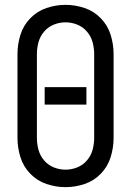

<svg xmlns="http://www.w3.org/2000/svg" viewBox="-20 -763 540 791"><path d="M250 8Q210 8 171.5 -5Q133 -18 104.5 -47.5Q76 -77 64 -116Q52 -155 52 -195V-540Q52 -580 64 -619Q76 -658 104.5 -687.5Q133 -717 171.5 -730Q210 -743 250 -743Q290 -743 328.5 -730Q367 -717 395.5 -687.5Q424 -658 436 -619Q448 -580 448 -540V-195Q448 -155 436 -116Q424 -77 395.5 -47.5Q367 -18 328.5 -5Q290 8 250 8ZM250 -64Q275 -64 298.5 -73.5Q322 -83 338.5 -102.5Q355 -122 361.5 -146Q368 -170 368 -195V-540Q368 -565 361.5 -589Q355 -613 338.5 -632.5Q322 -652 298.5 -661.5Q275 -671 250 -671Q225 -671 201.5 -661.5Q178 -652 161.5 -632.5Q145 -613 138.5 -589Q132 -565 132 -540V-195Q132 -170 138.5 -146Q145 -122 161.5 -102.5Q178 -83 201.5 -73.5Q225 -64 250 -64ZM164 -332V-404H336V-332Z"/></svg>

Font: Iosevka SS08
Style: Regular
Weight: 400
Monospace: yes
Designer: Belleve Invis
Foundry: Belleve Invis
Version: 2.1.0; ttfautohint (v1.8.2)